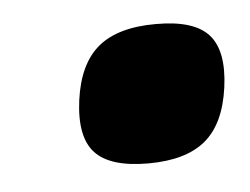

<svg xmlns="http://www.w3.org/2000/svg" viewBox="-28 -370 297 228"><g transform="rotate(-5 120.0 -256.0)"><path d="M164.1 -337.9H165Q210 -337.9 227.3 -318.4Q244.6 -298.8 238.8 -255.9Q232.9 -212.9 209.5 -193.4Q186 -173.8 141.1 -173.8Q95.7 -173.8 77.9 -193.1Q60.1 -212.4 65.9 -255.9Q71.8 -298.8 95.5 -318.4Q119.1 -337.9 164.1 -337.9Z"/></g></svg>

Font: Fivo Sans Modern
Style: Italic
Weight: 700
Designer: Alexander Slobzheninov
Foundry: Alexander Slobzheninov
Version: 1.0